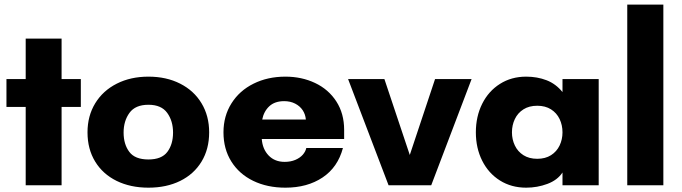

<svg xmlns="http://www.w3.org/2000/svg" viewBox="-20 -827 3044 857"><path d="M94.7 -349.6H8.8V-474.1H94.7V-654.8H254.9V-474.1H340.8V-349.6H254.9V0H94.7Z M370.6 -236.3Q370.6 -309.6 405 -366Q439.5 -422.4 501.2 -453.6Q563 -484.9 642.6 -484.9Q722.7 -484.9 784.2 -453.6Q845.7 -422.4 879.6 -366Q913.6 -309.6 913.6 -236.3Q913.6 -161.6 879.6 -105.7Q845.7 -49.8 784.4 -19.5Q723.1 10.7 642.6 10.7Q562.5 10.7 500.7 -19.5Q439 -49.8 404.8 -105.7Q370.6 -161.6 370.6 -236.3ZM642.6 -115.2Q701.7 -115.2 727.1 -149.2Q752.4 -183.1 752.4 -235.4Q752.4 -287.1 726.3 -323.2Q700.2 -359.4 642.6 -359.4Q584 -359.4 557.9 -323.2Q531.7 -287.1 531.7 -235.4Q531.7 -183.1 557.1 -149.2Q582.5 -115.2 642.6 -115.2Z M977.5 -236.3Q977.5 -309.1 1013.2 -365.7Q1048.8 -422.4 1111.8 -453.6Q1174.8 -484.9 1253.9 -484.9Q1326.7 -484.9 1386.5 -456.5Q1446.3 -428.2 1481.2 -374.3Q1516.1 -320.3 1516.1 -247.1V-206.5H1148.4Q1151.9 -161.1 1179.2 -132.8Q1206.5 -104.5 1250.5 -104.5Q1277.3 -104.5 1298.1 -113.3Q1318.8 -122.1 1331.3 -136.2Q1343.8 -150.4 1347.2 -166.5H1510.7Q1487.8 -80.1 1419.7 -34.7Q1351.6 10.7 1253.9 10.7Q1172.9 10.7 1110.1 -19.8Q1047.4 -50.3 1012.5 -106.2Q977.5 -162.1 977.5 -236.3ZM1345.2 -293.5Q1343.3 -316.4 1331.1 -335Q1318.8 -353.5 1297.4 -364.5Q1275.9 -375.5 1248.5 -375.5Q1206.5 -375.5 1182.1 -352.8Q1157.7 -330.1 1150.4 -293.5Z M1533.7 -474.1H1695.8L1809.1 -135.3L1921.9 -474.1H2085L1904.8 0H1714.4Z M2104 -236.3Q2104 -307.1 2132.3 -363.8Q2160.6 -420.4 2211.7 -452.6Q2262.7 -484.9 2328.6 -484.9Q2377.9 -484.9 2419.7 -468.8Q2461.4 -452.6 2490.7 -416V-474.1H2652.3V0H2490.7V-57.1Q2468.3 -22.9 2423.1 -6.1Q2377.9 10.7 2328.6 10.7Q2262.7 10.7 2211.7 -21.2Q2160.6 -53.2 2132.3 -109.6Q2104 -166 2104 -236.3ZM2377.9 -118.2Q2414.1 -118.2 2439.5 -134.3Q2464.8 -150.4 2477.8 -177.5Q2490.7 -204.6 2490.7 -236.3Q2490.7 -268.6 2477.8 -295.7Q2464.8 -322.8 2439.5 -338.9Q2414.1 -355 2377.9 -355Q2341.8 -355 2316.4 -338.9Q2291 -322.8 2278.1 -295.7Q2265.1 -268.6 2265.1 -236.3Q2265.1 -204.6 2278.1 -177.5Q2291 -150.4 2316.4 -134.3Q2341.8 -118.2 2377.9 -118.2Z M2779.8 -806.6H2940.9V0H2779.8Z"/></svg>

Font: Glacial Indifference
Style: Bold
Weight: 700
Designer: Alfredo Marco Pradil
Foundry: Alfredo Marco Pradil
Version: Version 1.312